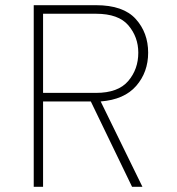

<svg xmlns="http://www.w3.org/2000/svg" viewBox="-20 -720 684 740"><path d="M110 -700H350Q455 -700 503 -647Q551 -594 551 -517Q551 -442 505 -389Q459 -336 368 -329L529 0H489L330 -329H146V0H110ZM350 -362Q435 -362 474 -407.5Q513 -453 513 -517Q513 -577 475 -622Q437 -667 350 -667H146V-362Z"/></svg>

Font: Overpass Thin
Style: Regular
Weight: 100
Designer: Delve Withrington, Thomas Jockin
Foundry: Delve Fonts
Version: Version 3.000;DELV;Overpass